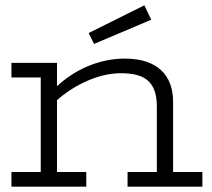

<svg xmlns="http://www.w3.org/2000/svg" viewBox="-20 -701 796 721"><path d="M23 -410H133V-55H23V0H304V-55H194V-325C242 -368 336 -426 433 -426C517 -426 569 -400 569 -301V-55H459V0H740V-55H630V-319C630 -418 571 -481 449 -481C347 -481 255 -435 194 -377V-465H23ZM522 -681 313 -577 333 -536 548 -627Z"/></svg>

Font: Stint Ultra Expanded
Style: Regular
Weight: 400
Width: 7
Designer: Astigmatic (AOETI)
Foundry: Astigmatic (AOETI)
Version: Version 1.000